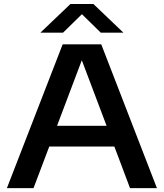

<svg xmlns="http://www.w3.org/2000/svg" viewBox="-20 -968 844 988"><path d="M15.5 0 302.5 -740H501L787.5 0H649L568.5 -214H233.5L152.5 0ZM273.5 -320.5H528.5L401 -658ZM188 -800 342.5 -947.5H460.5L615 -800H498.5L401.5 -895L304.5 -800Z"/></svg>

Font: Encode Sans Expanded SemiBold
Style: Regular
Weight: 600
Width: 7
Designer: Multiple Designers
Foundry: Impallari Type
Version: Version 3.000; ttfautohint (v1.8.3) -l 8 -r 50 -G 200 -x 14 